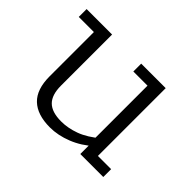

<svg xmlns="http://www.w3.org/2000/svg" viewBox="-96 -547 709 709"><g transform="rotate(45 258.5 -192.5)"><path d="M220 10Q154 10 120 -22.5Q86 -55 86 -123V-354H7V-395H140V-128Q140 -80 162.5 -57.5Q185 -35 234 -35Q269 -35 306 -48.5Q343 -62 386 -98L366 -72V-354H292V-395H420V-41H489V0H369V-55L387 -59Q350 -25 306 -7.5Q262 10 220 10Z"/></g></svg>

Font: Rokkitt Light
Style: Regular
Weight: 300
Version: Version 3.103